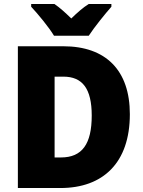

<svg xmlns="http://www.w3.org/2000/svg" viewBox="-20 -947 720 967"><path d="M252 -767H427C455 -810 510 -878 541 -913V-927H427C397 -908 371 -885 339 -854C307 -885 283 -907 254 -927H137V-913C170 -878 227 -809 252 -767ZM634 -372C634 -593 513 -714 299 -714H70V0H284C499 0 634 -127 634 -372ZM442 -365C442 -222 394 -154 287 -154H255V-561H299C395 -561 442 -501 442 -365Z"/></svg>

Font: Noto Sans Thai SemCond Blk
Style: Regular
Weight: 900
Width: 4
Designer: Monotype Design Team
Foundry: Monotype Imaging Inc.
Version: Version 2.002